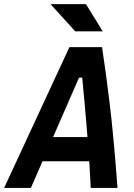

<svg xmlns="http://www.w3.org/2000/svg" viewBox="-52 -926 658 946"><path d="M-31.7 0 290 -693.8H450.7Q461.4 -624.5 470.7 -555.2Q480 -485.8 488.3 -416.5Q496.6 -347.2 503.4 -277.6Q510.3 -208 516.1 -138.7Q522 -69.3 526.9 0H395Q392.6 -54.2 389.2 -108.6Q385.7 -163.1 381.6 -217.3Q377.4 -271.5 372.8 -325.9Q368.2 -380.4 363.3 -434.8Q358.4 -489.3 353 -543.5H337.4L100.1 0ZM94.2 -131.3 110.8 -250.5H462.4L445.8 -131.3ZM318.8 -771.5 196.8 -905.8H371.6L454.1 -771.5Z"/></svg>

Font: Cascadia Mono NF
Style: Italic
Weight: 400
Italic angle: -10°
Monospace: yes
Designer: Aaron Bell
Foundry: Saja Typeworks
Version: Version 2404.023